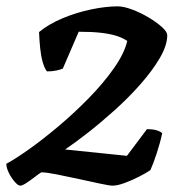

<svg xmlns="http://www.w3.org/2000/svg" viewBox="-26 -585 592 605"><path d="M38 0Q31 0 20.5 -12Q10 -24 2 -40Q-6 -56 -6 -69Q19 -82 63 -113Q107 -144 157 -186Q207 -228 253.5 -275.5Q300 -323 333 -370Q366 -417 375 -456Q362 -465 342.5 -471.5Q323 -478 293.5 -481.5Q264 -485 222 -485L172 -369Q166 -366 152.5 -363Q139 -360 122 -360Q114 -370 108.5 -389.5Q103 -409 100.5 -434Q98 -459 97 -484Q129 -510 172.5 -528Q216 -546 262 -555.5Q308 -565 345 -565Q363 -565 389 -555.5Q415 -546 440.5 -531Q466 -516 483.5 -500.5Q501 -485 501 -474Q501 -442 477.5 -402Q454 -362 416.5 -319.5Q379 -277 335 -237.5Q291 -198 250 -166Q209 -134 179 -114L374 -94L437 -178Q457 -178 469 -174Q481 -170 485 -165Q479 -136 468 -102.5Q457 -69 448 -49Q435 -40 412.5 -28.5Q390 -17 367 -8.5Q344 0 329 0Q319 0 289 -6.5Q259 -13 222 -21Q185 -29 152.5 -35.5Q120 -42 104 -42Q96 -37 82.5 -26.5Q69 -16 56.5 -8Q44 0 38 0Z"/></svg>

Font: Texturina Medium 12pt
Style: Bold Italic
Weight: 700
Italic angle: -11°
Version: Version 1.002